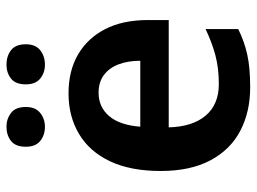

<svg xmlns="http://www.w3.org/2000/svg" viewBox="-120 -664 794 594"><g transform="rotate(-90 277.0 -367.0)"><path d="M285 -552Q355 -552 405.5 -522.5Q456 -493 484 -438.5Q512 -384 512 -306V-242H180Q182 -168 216.5 -127.5Q251 -87 314 -87Q363 -87 402.5 -97.5Q442 -108 484 -128V-27Q446 -8 405 1Q364 10 304 10Q228 10 169.5 -20.5Q111 -51 78 -113Q45 -175 45 -267Q45 -360 75 -423.5Q105 -487 159.5 -519.5Q214 -552 285 -552ZM287 -459Q243 -459 215 -426.5Q187 -394 182 -330H386Q386 -368 375 -397Q364 -426 342 -442.5Q320 -459 287 -459ZM120 -684Q120 -716 138 -730Q156 -744 182 -744Q206 -744 224.5 -730Q243 -716 243 -684Q243 -654 224.5 -639.5Q206 -625 182 -625Q156 -625 138 -639.5Q120 -654 120 -684ZM313 -684Q313 -716 331 -730Q349 -744 374 -744Q400 -744 418.5 -730Q437 -716 437 -684Q437 -654 418.5 -639.5Q400 -625 374 -625Q349 -625 331 -639.5Q313 -654 313 -684Z"/></g></svg>

Font: Noto Sans Display SemiBold
Style: Regular
Weight: 600
Designer: Monotype Design Team
Foundry: Monotype Imaging Inc.
Version: Version 2.003